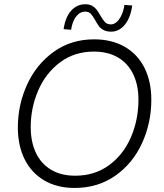

<svg xmlns="http://www.w3.org/2000/svg" viewBox="-20 -896 788 925"><path d="M66 -281.5Q66 -391.5 110.8 -489Q155.5 -586.5 239 -646.5Q322.5 -706.5 433.5 -706.5Q518 -706.5 580.2 -671Q642.5 -635.5 675.8 -569.8Q709 -504 709 -415.5Q709 -303.5 664.2 -206Q619.5 -108.5 535.5 -49.5Q451.5 9.5 339.5 9.5Q254.5 9.5 192.8 -27Q131 -63.5 98.5 -129.2Q66 -195 66 -281.5ZM342 -49.5Q436.5 -49.5 505.8 -100.5Q575 -151.5 611 -235.5Q647 -319.5 647 -415.5Q647 -486.5 621.5 -539Q596 -591.5 547.8 -619.5Q499.5 -647.5 432.5 -647.5Q338.5 -647.5 269.2 -595.5Q200 -543.5 164 -460Q128 -376.5 128 -283.5Q128 -213.5 152.5 -160.8Q177 -108 225.2 -78.8Q273.5 -49.5 342 -49.5ZM438.5 -799Q426.5 -820 417 -830Q407.5 -840 390.5 -840Q365 -840 346.8 -816.5Q328.5 -793 322.5 -752.5L286.5 -755.5Q294.5 -812.5 322.2 -844Q350 -875.5 391.5 -875.5Q411 -875.5 424 -868Q437 -860.5 445 -850Q453 -839.5 463.5 -821.5Q476 -799.5 486.2 -789Q496.5 -778.5 514.5 -778.5Q529 -778.5 542.5 -790.5Q556 -802.5 565.8 -823.8Q575.5 -845 579.5 -872.5L617 -869.5Q609 -811 581.5 -777.2Q554 -743.5 515.5 -743.5Q493.5 -743.5 479 -751.2Q464.5 -759 456.2 -770.2Q448 -781.5 438.5 -799Z"/></svg>

Font: HK Grotesk Light
Style: Italic
Weight: 300
Italic angle: -16°
Designer: Alfredo Marco Pradil
Foundry: Hanken Design Co.
Version: Version 3.001